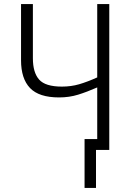

<svg xmlns="http://www.w3.org/2000/svg" viewBox="-20 -734 640 940"><path d="M450 186V0H515V-714H456V-355Q407 -333 367.5 -321.5Q328 -310 283 -310Q202 -310 171.5 -344.5Q141 -379 141 -449V-714H83V-439Q83 -349 127 -303Q171 -257 269 -257Q319 -257 362.5 -270.5Q406 -284 456 -306V-53H394V186Z"/></svg>

Font: Noto Sans Mono UI Light
Style: Regular
Weight: 300
Designer: Monotype Design team
Foundry: Monotype Imaging Inc.
Version: 1.000